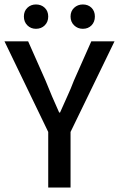

<svg xmlns="http://www.w3.org/2000/svg" viewBox="-22 -840 533 860"><path d="M194 0V-249L-2 -655H104L182 -479Q197 -442 211.5 -407.5Q226 -373 243 -336H247Q263 -373 279 -407.5Q295 -442 309 -479L387 -655H491L294 -249V0ZM139 -711Q116 -711 100.5 -726.5Q85 -742 85 -766Q85 -790 100.5 -805Q116 -820 139 -820Q163 -820 178.5 -805Q194 -790 194 -766Q194 -742 178.5 -726.5Q163 -711 139 -711ZM349 -711Q326 -711 310 -726.5Q294 -742 294 -766Q294 -790 310 -805Q326 -820 349 -820Q373 -820 388 -805Q403 -790 403 -766Q403 -742 388 -726.5Q373 -711 349 -711Z"/></svg>

Font: Source Sans 3 ExtraLight Medium
Style: Regular
Weight: 500
Version: Version 3.052;hotconv 1.1.0;makeotfexe 2.6.0